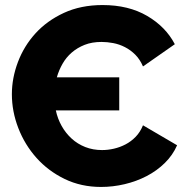

<svg xmlns="http://www.w3.org/2000/svg" viewBox="-20 -734 736 760"><path d="M681 -159Q664 -120 632.5 -89Q601 -58 560.5 -37Q520 -16 473.5 -5Q427 6 380 6Q301 6 236 -25.5Q171 -57 124.5 -109Q78 -161 52.5 -227Q27 -293 27 -361Q27 -425 51 -488.5Q75 -552 120.5 -602Q166 -652 233 -683Q300 -714 386 -714Q489 -714 562.5 -671Q636 -628 672 -559L546 -471Q534 -499 515.5 -517.5Q497 -536 474.5 -547.5Q452 -559 428 -563.5Q404 -568 382 -568Q344 -568 315 -556.5Q286 -545 264 -526Q242 -507 227.5 -481.5Q213 -456 205 -428H452V-297H201Q208 -264 224 -235.5Q240 -207 263.5 -185.5Q287 -164 317.5 -152Q348 -140 384 -140Q407 -140 431 -145.5Q455 -151 477 -162.5Q499 -174 517 -192.5Q535 -211 546 -238Z"/></svg>

Font: Boldmen
Style: Bold
Weight: 700
Designer: Matt McInerney, Pablo Impallari, Rodrigo Fuenzalida
Foundry: LIVING CONCEPT
Version: Version 1.000